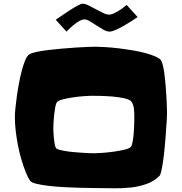

<svg xmlns="http://www.w3.org/2000/svg" viewBox="-20 -1010 974 1028"><path d="M874 -417Q874 -404.3 874 -392.1Q874 -379.9 873 -368.2Q872.1 -358.4 870.6 -334Q869.1 -309.6 866.7 -277.8Q864.3 -246.1 860.8 -210.9Q857.4 -175.8 853 -146Q848.6 -116.2 843.8 -94.7Q838.9 -73.2 834 -68.4Q804.7 -39.1 764.2 -24.9Q723.6 -10.7 679.7 -5.9Q635.7 -1 591.8 -2Q547.9 -2.9 509.8 -2.9Q497.1 -2.9 466.8 -3.4Q436.5 -3.9 397.9 -4.9Q359.4 -5.9 317.4 -8.3Q275.4 -10.7 238.8 -15.1Q202.1 -19.5 175.3 -25.9Q148.4 -32.2 141.6 -42Q133.8 -52.7 127.9 -65.4Q122.1 -78.1 117.2 -89.8Q104.5 -122.1 93.8 -158.7Q83 -195.3 75.7 -233.9Q68.4 -272.5 64 -310.5Q59.6 -348.6 59.6 -382.8Q59.6 -401.4 62.5 -431.2Q65.4 -460.9 70.3 -495.6Q75.2 -530.3 82 -566.4Q88.9 -602.5 97.2 -633.8Q105.5 -665 115.2 -688Q125 -710.9 136.7 -718.8Q146.5 -725.6 172.9 -731.4Q199.2 -737.3 234.4 -741.7Q269.5 -746.1 309.6 -749.5Q349.6 -752.9 385.7 -755.4Q421.9 -757.8 451.2 -758.8Q480.5 -759.8 494.1 -759.8Q512.7 -759.8 544.4 -757.8Q576.2 -755.9 613.3 -751.5Q650.4 -747.1 688.5 -740.7Q726.6 -734.4 759.3 -725.6Q792 -716.8 815.4 -706.1Q838.9 -695.3 844.7 -682.6Q849.6 -671.9 854 -651.9Q858.4 -631.8 861.3 -606.4Q864.3 -581.1 866.7 -552.7Q869.1 -524.4 870.6 -498.5Q872.1 -472.7 873 -451.2Q874 -429.7 874 -417ZM699.2 -384.8Q699.2 -404.3 697.3 -426.3Q695.3 -448.2 684.6 -464.8Q676.8 -476.6 647 -483.4Q617.2 -490.2 581.5 -493.2Q545.9 -496.1 512.7 -496.6Q479.5 -497.1 465.8 -497.1Q455.1 -497.1 428.2 -495.1Q401.4 -493.2 371.6 -488.8Q341.8 -484.4 316.4 -478Q291 -471.7 285.2 -462.9Q279.3 -456.1 275.9 -437Q272.5 -418 270 -396Q267.6 -374 266.6 -354Q265.6 -334 265.6 -325.2Q265.6 -317.4 266.1 -301.8Q266.6 -286.1 268.6 -269.5Q270.5 -252.9 272.9 -238.3Q275.4 -223.6 280.3 -216.8Q283.2 -211.9 297.9 -208Q312.5 -204.1 333.5 -200.7Q354.5 -197.3 377.9 -195.3Q401.4 -193.4 423.3 -191.9Q445.3 -190.4 462.4 -189.9Q479.5 -189.5 486.3 -189.5Q498 -189.5 526.9 -191.4Q555.7 -193.4 587.4 -197.8Q619.1 -202.1 646 -208.5Q672.9 -214.8 680.7 -223.6Q686.5 -230.5 690.4 -252.4Q694.3 -274.4 696.3 -300.3Q698.2 -326.2 698.7 -350.1Q699.2 -374 699.2 -384.8ZM716.8 -918.9Q706.1 -911.1 685.5 -897.9Q665 -884.8 643.1 -872.1Q621.1 -859.4 600.1 -850.1Q579.1 -840.8 566.4 -840.8Q551.8 -840.8 533.7 -851.1Q515.6 -861.3 497.1 -873.5Q478.5 -885.7 461.4 -896Q444.3 -906.2 431.6 -906.2Q420.9 -906.2 407.2 -898.9Q393.6 -891.6 379.9 -880.9Q366.2 -870.1 354.5 -858.9Q342.8 -847.7 335.9 -840.8L278.3 -904.3Q287.1 -910.2 307.6 -924.3Q328.1 -938.5 350.6 -953.1Q373 -967.8 393.6 -979Q414.1 -990.2 421.9 -990.2Q435.5 -990.2 454.1 -981Q472.7 -971.7 492.7 -960.9Q512.7 -950.2 531.7 -940.9Q550.8 -931.6 564.5 -931.6Q574.2 -931.6 587.4 -937.5Q600.6 -943.4 613.8 -951.2Q627 -959 638.7 -968.3Q650.4 -977.5 658.2 -983.4Z"/></svg>

Font: Slackey
Style: Regular
Weight: 400
Designer: Squid
Foundry: Font Diner, Inc DBA Sideshow
Version: Version 1.001